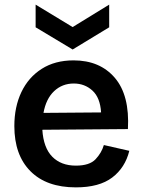

<svg xmlns="http://www.w3.org/2000/svg" viewBox="-20 -797 617 830"><path d="M308 13Q181 13 111.5 -57Q42 -127 42 -252Q42 -335 72.5 -399Q103 -463 160.5 -499.5Q218 -536 298 -536Q412 -536 476.5 -460.5Q541 -385 533 -239L163 -236Q168 -158 206 -119.5Q244 -81 308 -81Q367 -81 393 -108.5Q419 -136 429 -170L539 -145Q521 -72 465 -29.5Q409 13 308 13ZM299 -436Q249 -436 214 -403Q179 -370 168 -309L417 -311Q413 -375 379.5 -405.5Q346 -436 299 -436ZM134 -777 294 -680 452 -777V-679L294 -583L134 -679Z"/></svg>

Font: Bricolage Grotesque 10pt SemiBold
Style: Regular
Weight: 600
Designer: Mathieu Triay
Foundry: Atelier Triay
Version: Version 1.000; ttfautohint (v1.8.4.7-5d5b);gftools[0.9.29]